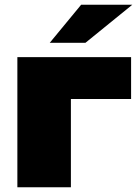

<svg xmlns="http://www.w3.org/2000/svg" viewBox="-20 -787 583 807"><path d="M531 -371H278V0H53V-547H531ZM321 -767H536L339 -607H189Z"/></svg>

Font: Montserrat Alternates Black
Style: Regular
Weight: 900
Designer: Julieta Ulanovsky
Foundry: Julieta Ulanovsky
Version: Version 7.200